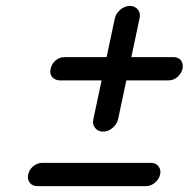

<svg xmlns="http://www.w3.org/2000/svg" viewBox="-20 -632 641 652"><path d="M569 -438Q586 -438 594.5 -427Q603 -416 600 -399Q596 -382 582.5 -370.5Q569 -359 552 -359H409L381 -227Q377 -210 362 -197.5Q347 -185 330 -185Q313 -185 303 -197.5Q293 -210 297 -227L325 -359H182Q166 -360 157 -370.5Q148 -381 152 -398Q155 -415 168.5 -426.5Q182 -438 199 -438H342L370 -570Q374 -587 389 -599.5Q404 -612 421 -612Q438 -612 448 -599.5Q458 -587 454 -570L426 -438ZM124 -79H493Q509 -79 518 -67.5Q527 -56 524 -40Q520 -23 506 -11.5Q492 0 476 0H107Q90 0 81 -11.5Q72 -23 76 -40Q79 -56 93 -67.5Q107 -79 124 -79Z"/></svg>

Font: Sepalumica Med
Style: Italic
Weight: 500
Italic angle: -12°
Designer: Julieta Ulanovsky
Foundry: Julieta Ulanovsky
Version: Version 7.200